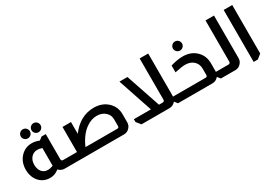

<svg xmlns="http://www.w3.org/2000/svg" viewBox="12 -1531 3325 2371"><g transform="rotate(-30 1674.5 -345.5)"><path d="M272 -680Q299 -680 318 -661Q337 -642 337 -615Q337 -589 318 -570Q299 -551 272 -551Q245 -551 226 -570Q207 -589 207 -615Q207 -642 226 -661Q245 -680 272 -680ZM424 -680Q451 -680 470 -661Q489 -642 489 -615Q489 -589 470 -570Q451 -551 424 -551Q398 -551 379 -570Q360 -589 360 -615Q360 -642 379 -661Q398 -680 424 -680ZM489 -487V-127Q489 -115 496 -109Q502 -102 512 -102H540V0H477Q431 0 394 -37Q337 10 267 10Q188 10 131 -40Q55 -111 55 -230Q55 -339 125 -411Q189 -476 282 -476Q334 -476 386 -454L429 -487ZM367 -358Q332 -371 300 -371Q246 -371 211 -331.5Q176 -292 176 -229Q176 -166 207.5 -128Q239 -90 292 -90Q328 -90 367 -106Z M833 -292Q967 -473 1164 -473Q1284 -473 1362 -398Q1433 -329 1433 -226V-110Q1433 -65 1402 -34Q1371 0 1325 0H532V-102H712V-460H833ZM1311 -220Q1311 -282 1271 -320Q1223 -368 1145 -368Q1068 -368 995 -317Q897 -249 833 -102H1286Q1311 -102 1311 -127Z M2082 -716V-128Q2082 -110 2081 -102H2133V0H2094L2061 -41H2058Q2040 -19 2018 -10Q1996 0 1975 0H1573L1523 -62V-102H1766L1601 -593H1715L1881 -102H1935Q1946 -102 1954 -110Q1960 -118 1960 -127V-716Z M2441 -680Q2468 -680 2487 -661Q2506 -642 2506 -615Q2506 -589 2487 -570Q2468 -551 2441 -551Q2415 -551 2396 -570Q2377 -589 2377 -615Q2377 -642 2396 -661Q2415 -680 2441 -680ZM2258 -443Q2353 -472 2431 -472Q2552 -472 2626 -396Q2693 -328 2693 -224V-117V-102H2726V0H2705L2672 -41H2670Q2636 0 2585 0H2125V-102H2546Q2571 -102 2571 -127V-217Q2571 -285 2525.5 -326.5Q2480 -368 2406 -368Q2357 -368 2258 -346Z M3020 -716V-110Q3020 -68 2993 -38Q2962 0 2912 0H2719V-102H2873Q2884 -102 2892 -110Q2899 -117 2899 -127V-716Z M3280 -716V-25L3218 25H3158V-716Z"/></g></svg>

Font: Almarai Bold
Style: Regular
Weight: 700
Designer: Boutros International 2019
Foundry: Created by Boutros International 2019
Version: Version 1.10